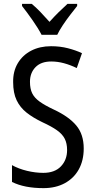

<svg xmlns="http://www.w3.org/2000/svg" viewBox="-20 -963 494 993"><path d="M413 -195Q413 -133 387.5 -87Q362 -41 315 -15.5Q268 10 205 10Q106 10 42 -22V-109Q76 -90 119.5 -79.5Q163 -69 204 -69Q263 -69 295 -102.5Q327 -136 327 -187Q327 -221 315 -245Q303 -269 275 -289Q247 -309 199 -331Q151 -354 117.5 -380.5Q84 -407 66 -444.5Q48 -482 48 -538Q47 -594 72 -636Q97 -678 141.5 -701Q186 -724 244 -724Q291 -724 331.5 -713.5Q372 -703 404 -688L377 -611Q344 -627 311 -636Q278 -645 245 -645Q192 -645 163.5 -615.5Q135 -586 135 -540Q135 -504 146.5 -480.5Q158 -457 185 -437.5Q212 -418 259 -396Q336 -360 374.5 -314Q413 -268 413 -195ZM195 -783Q178 -816 149 -857.5Q120 -899 94 -932V-943H144Q165 -926 189 -901Q213 -876 236 -850Q262 -879 282.5 -899Q303 -919 329 -943H379V-932Q363 -912 343 -886Q323 -860 305 -833Q287 -806 276 -783Z"/></svg>

Font: Noto Sans Thai Looped Condensed
Style: Regular
Weight: 400
Width: 3
Designer: Sasikarn Vongin, Ben Mitchell
Foundry: The Fontpad Ltd
Version: Version 1.001; ttfautohint (v1.8.4.7-5d5b)